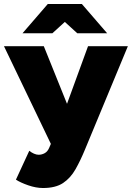

<svg xmlns="http://www.w3.org/2000/svg" viewBox="-20 -732 662 964"><path d="M196 212Q161 212 122 198.5Q83 185 60 170L127 25Q138 34 150.5 39.5Q163 45 174 45Q190 45 204.5 37Q219 29 227 10L287 -130L422 -500H622L407 18Q384 74 359 118Q334 162 296.5 187Q259 212 196 212ZM240 0 0 -500H200L349 -130L410 0ZM368 -565 221 -699V-712H391L518 -565ZM93 -565 220 -712H390V-699L243 -565Z"/></svg>

Font: Figtree Light Black
Style: Regular
Weight: 900
Version: Version 2.000